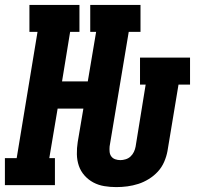

<svg xmlns="http://www.w3.org/2000/svg" viewBox="-36 -755 806 783"><path d="M438 8Q413 8 389 4Q365 0 344.5 -11Q324 -22 308.5 -39.5Q293 -57 285.5 -79Q278 -101 277.5 -126Q277 -151 281 -176L304 -312H199L165 -110H188V0H-16V-110H32L117 -625H84V-735H288V-625H250L217 -423H322L356 -625H332V-735H537V-625H489L411 -158Q410 -147 411 -136Q412 -125 418 -117Q424 -109 434 -105.5Q444 -102 455 -102Q465 -102 476.5 -105.5Q488 -109 496.5 -117Q505 -125 510 -135.5Q515 -146 517 -157L558 -410H535V-520H739V-410H692L647 -139Q643 -117 633.5 -95Q624 -73 608 -55.5Q592 -38 571 -25Q550 -12 528 -5Q506 2 483.5 5Q461 8 438 8Z"/></svg>

Font: Iosevka Etoile XBdObl
Style: Regular
Weight: 800
Italic angle: -9°
Designer: Belleve Invis
Foundry: Belleve Invis
Version: Version 15.5.2; ttfautohint (v1.8.4)